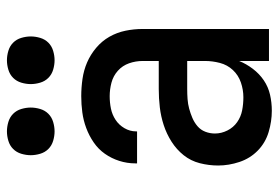

<svg xmlns="http://www.w3.org/2000/svg" viewBox="-142 -634 785 540"><g transform="rotate(-90 250.0 -364.5)"><path d="M208 8Q178 8 148 -1Q118 -10 96 -31.5Q74 -53 64 -83Q54 -113 54 -143Q54 -169 60.5 -194.5Q67 -220 83 -240Q99 -260 121 -274Q143 -288 167.5 -296Q192 -304 217.5 -307Q243 -310 269 -310H348V-355Q348 -375 341.5 -393.5Q335 -412 320.5 -425Q306 -438 287 -443Q268 -448 249 -448Q231 -448 214 -444.5Q197 -441 182.5 -431.5Q168 -422 159 -406.5Q150 -391 150 -374V-371H60V-376Q60 -399 67 -421Q74 -443 87 -461.5Q100 -480 119 -493Q138 -506 159.5 -514Q181 -522 203.5 -525Q226 -528 249 -528Q273 -528 297.5 -524.5Q322 -521 344 -511.5Q366 -502 385 -486Q404 -470 416 -449Q428 -428 433 -404Q438 -380 438 -355V0H348V-84Q340 -64 326 -45.5Q312 -27 293.5 -14.5Q275 -2 253 3Q231 8 208 8ZM246 -72Q267 -72 287.5 -79Q308 -86 322.5 -101.5Q337 -117 342.5 -138Q348 -159 348 -180V-230H269Q255 -230 241 -229Q227 -228 214 -224.5Q201 -221 188 -215.5Q175 -210 164.5 -201Q154 -192 149 -179Q144 -166 144 -152Q144 -134 152.5 -117Q161 -100 176 -89.5Q191 -79 209 -75.5Q227 -72 246 -72ZM350 -603Q337 -603 323.5 -607Q310 -611 300.5 -620.5Q291 -630 287 -643.5Q283 -657 283 -670Q283 -683 287 -696.5Q291 -710 300.5 -719.5Q310 -729 323.5 -733Q337 -737 350 -737Q363 -737 376.5 -733Q390 -729 399.5 -719.5Q409 -710 413 -696.5Q417 -683 417 -670Q417 -657 413 -643.5Q409 -630 399.5 -620.5Q390 -611 376.5 -607Q363 -603 350 -603ZM150 -603Q137 -603 123.5 -607Q110 -611 100.5 -620.5Q91 -630 87 -643.5Q83 -657 83 -670Q83 -683 87 -696.5Q91 -710 100.5 -719.5Q110 -729 123.5 -733Q137 -737 150 -737Q163 -737 176.5 -733Q190 -729 199.5 -719.5Q209 -710 213 -696.5Q217 -683 217 -670Q217 -657 213 -643.5Q209 -630 199.5 -620.5Q190 -611 176.5 -607Q163 -603 150 -603Z"/></g></svg>

Font: Iosevka Custom Medium
Style: Regular
Weight: 500
Monospace: yes
Designer: Belleve Invis
Foundry: Belleve Invis
Version: Version 32.5.0; ttfautohint (v1.8.4)